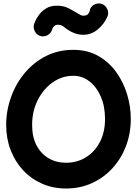

<svg xmlns="http://www.w3.org/2000/svg" viewBox="-20 -1019 785 1106"><path d="M360.4 66.9Q285.6 66.9 222.7 39.3Q159.7 11.7 113.3 -38.1Q66.9 -87.9 41.3 -154.5Q15.6 -221.2 15.6 -299.3Q15.6 -381.3 43.2 -458.7Q70.8 -536.1 121.8 -597.7Q172.9 -659.2 243.9 -695.6Q314.9 -731.9 402.3 -731.9Q483.9 -731.9 545.7 -697Q607.4 -662.1 649.2 -604Q690.9 -545.9 712.2 -475.6Q733.4 -405.3 733.4 -334Q733.4 -250 705.6 -177.2Q677.7 -104.5 627.4 -49.6Q577.1 5.4 509 36.1Q440.9 66.9 360.4 66.9ZM360.4 -81.5Q423.3 -81.5 474.1 -112.3Q524.9 -143.1 554.9 -200Q585 -256.8 585 -334Q585 -407.2 560.3 -463.4Q535.6 -519.5 494.4 -551Q453.1 -582.5 402.3 -582.5Q337.9 -582.5 283.9 -544.7Q230 -506.8 197.5 -442.6Q165 -378.4 165 -299.3Q165 -230.5 190.4 -181.9Q215.8 -133.3 260 -107.4Q304.2 -81.5 360.4 -81.5ZM211.4 -812Q190.4 -818.8 180.2 -839.6Q169.9 -860.4 176.3 -880.4Q185.5 -906.2 202.4 -930.4Q219.2 -954.6 245.4 -970.5Q271.5 -986.3 308.1 -986.3Q346.2 -986.3 375 -971.4Q403.8 -956.5 426.3 -942.4Q435.5 -937 442.6 -932.9Q449.7 -928.7 460.4 -928.7Q478.5 -928.7 486.6 -937.5Q494.6 -946.3 496.8 -955.6Q499 -964.8 498.5 -965.8Q506.8 -986.8 528.6 -995.1Q550.3 -1003.4 569.8 -995.1Q589.8 -986.3 598.6 -965.1Q607.4 -943.8 599.1 -923.8Q579.1 -878.9 542.5 -848.9Q505.9 -818.8 460.4 -818.8Q432.1 -818.8 407.7 -828.4Q383.3 -837.9 359.4 -855.5Q348.6 -864.3 338.6 -870.4Q328.6 -876.5 314.5 -876.5Q300.3 -876.5 292.5 -868.9Q284.7 -861.3 282 -854Q279.3 -846.7 279.8 -847.2Q273.4 -826.2 252.7 -815.7Q231.9 -805.2 211.4 -812Z"/></svg>

Font: Mikhak-FD ExtraBold
Style: Regular
Weight: 800
Designer: Amin Abedi
Version: Version 3.2